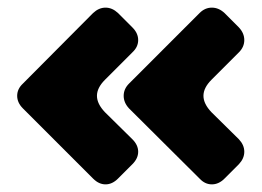

<svg xmlns="http://www.w3.org/2000/svg" viewBox="-20 -572 686 503"><path d="M255 -278Q234 -300 234 -321Q234 -342 255 -363L327 -435Q342 -449 342 -467Q342 -485 327 -500L289 -538Q274 -552 256.5 -552Q239 -552 224 -538L40 -353Q25 -339 25 -321Q25 -303 40 -288L224 -104Q239 -89 256.5 -89Q274 -89 289 -104L327 -142Q342 -157 342 -174.5Q342 -192 327 -207ZM534 -278Q513 -300 513 -321Q513 -342 534 -363L606 -435Q620 -449 620 -467Q620 -485 606 -500L568 -538Q553 -552 535 -552Q517 -552 503 -538L318 -353Q304 -339 304 -321Q304 -303 318 -288L503 -104Q517 -89 535 -89Q553 -89 568 -104L606 -142Q620 -157 620 -174.5Q620 -192 606 -207Z"/></svg>

Font: Bolota
Style: Bold
Weight: 240
Designer: Gabriel Pang
Version: Version 1.000